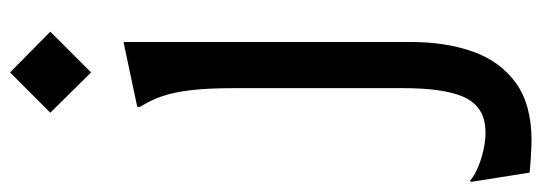

<svg xmlns="http://www.w3.org/2000/svg" viewBox="-456 -452 1102 391"><g transform="rotate(-90 95.5 -257.0)"><path d="M143 -788 226 -706 143 -623 61 -706ZM205 28Q205 100 185 155.5Q165 211 121 242.5Q77 274 4 274Q1 274 -11.5 273.5Q-24 273 -38.5 272Q-53 271 -61 270L-80 150L-77 149Q-67 158 -47.5 166Q-28 174 -5 178Q18 182 37 179Q78 173 94.5 132.5Q111 92 111 12V-330Q111 -384 107 -418.5Q103 -453 95 -477Q87 -501 73 -523V-529L205 -557Z"/></g></svg>

Font: Faculty Glyphic
Style: Regular
Weight: 400
Designer: Koto Studio, Dylan Young
Foundry: Koto Studio
Version: Version 1.004; ttfautohint (v1.8.4.7-5d5b)